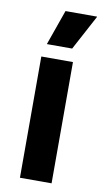

<svg xmlns="http://www.w3.org/2000/svg" viewBox="-81 -725 410 765"><g transform="rotate(10 124.0 -343.0)"><path d="M57 0V-490.5H185V0ZM120.5 -685.5H248V-684L172.5 -543H70.5V-544Z"/></g></svg>

Font: Anek Bangla Medium SemiBold
Style: Regular
Weight: 600
Version: Version 1.003